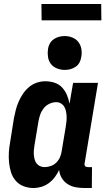

<svg xmlns="http://www.w3.org/2000/svg" viewBox="-20 -936 540 964"><path d="M148 8Q122 8 98.5 -1Q75 -10 59 -28.5Q43 -47 35.5 -70.5Q28 -94 25.5 -119.5Q23 -145 24.5 -171Q26 -197 31 -223L50 -343Q54 -364 59.5 -385Q65 -406 74 -426.5Q83 -447 96 -466Q109 -485 126.5 -499.5Q144 -514 165 -521Q186 -528 207 -528Q232 -528 254.5 -520.5Q277 -513 292 -496.5Q307 -480 316 -459Q325 -438 329 -415L347 -520H472L405 -117Q404 -113 404.5 -109Q405 -105 407.5 -102Q410 -99 414 -98Q418 -97 422 -97H442L441 8H404Q381 8 359.5 4Q338 0 320 -11.5Q302 -23 290.5 -41.5Q279 -60 277 -83Q268 -64 255.5 -47Q243 -30 225.5 -17Q208 -4 188 2Q168 8 148 8ZM204 -97Q219 -97 235 -102.5Q251 -108 263 -120Q275 -132 281.5 -147.5Q288 -163 290 -179L310 -299Q312 -312 313.5 -325Q315 -338 314.5 -351Q314 -364 311.5 -376.5Q309 -389 303 -399.5Q297 -410 286.5 -416.5Q276 -423 262 -423Q245 -423 228 -415Q211 -407 199.5 -392.5Q188 -378 182 -361Q176 -344 173 -326L153 -206Q151 -194 150 -182Q149 -170 150 -158.5Q151 -147 154 -135.5Q157 -124 163.5 -115.5Q170 -107 180.5 -102Q191 -97 204 -97ZM305 -585Q285 -585 266 -592.5Q247 -600 235.5 -615Q224 -630 221 -650Q218 -670 221 -690Q223 -705 230.5 -718Q238 -731 250.5 -739.5Q263 -748 277 -751.5Q291 -755 305 -755Q325 -755 343.5 -747.5Q362 -740 373.5 -725Q385 -710 388.5 -690Q392 -670 388 -650Q386 -635 379 -622Q372 -609 359.5 -600.5Q347 -592 333 -588.5Q319 -585 305 -585ZM189 -834 188 -916H488L489 -834Z"/></svg>

Font: Iosevka Term Curly Extrabold
Style: Italic
Weight: 800
Italic angle: -9°
Designer: Belleve Invis
Foundry: Belleve Invis
Version: Version 32.3.0